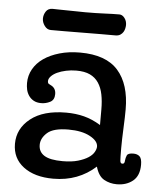

<svg xmlns="http://www.w3.org/2000/svg" viewBox="-48 -661 594 714"><g transform="rotate(5 249.0 -304.0)"><path d="M333 -261Q333 -292 328 -317Q323 -342 311 -360Q299 -378 279 -387.5Q259 -397 228 -397Q208 -397 189.5 -393Q171 -389 157 -382.5Q143 -376 134.5 -367Q126 -358 126 -349Q126 -341 130.5 -338.5Q135 -336 137 -335Q157 -326 157 -303Q157 -281 141 -273Q125 -265 108 -265Q91 -265 79.5 -271.5Q68 -278 61 -288.5Q54 -299 51.5 -311Q49 -323 49 -335Q49 -363 62.5 -387Q76 -411 100.5 -428Q125 -445 159.5 -455Q194 -465 236 -465Q333 -465 378 -414Q423 -363 423 -269Q423 -257 422.5 -238Q422 -219 421 -198.5Q420 -178 419.5 -158.5Q419 -139 419 -124Q419 -87 420 -77Q421 -67 428 -67Q433 -67 435 -70.5Q437 -74 437 -79Q438 -90 442 -99Q446 -108 466 -108Q481 -108 489.5 -100Q498 -92 498 -69Q498 -28 474 -8.5Q450 11 414 11Q388 11 366.5 -1Q345 -13 335 -48Q303 -19 263.5 -4Q224 11 177 11Q107 11 65.5 -20.5Q24 -52 24 -106Q24 -163 71.5 -200.5Q119 -238 204 -238Q240 -238 271 -230Q302 -222 333 -203ZM116 -110Q116 -84 137.5 -70.5Q159 -57 206 -57Q240 -57 263.5 -64Q287 -71 301.5 -80.5Q316 -90 322.5 -101.5Q329 -113 329 -122Q329 -143 298.5 -159.5Q268 -176 218 -176Q162 -176 139 -155.5Q116 -135 116 -110ZM369 -619Q380 -619 388.5 -608Q397 -597 397 -582Q397 -577 395.5 -569.5Q394 -562 390 -555.5Q386 -549 379 -544.5Q372 -540 361 -540Q341 -540 307.5 -540Q274 -540 238 -539.5Q202 -539 170 -539Q138 -539 120 -539Q106 -539 96.5 -552Q87 -565 87 -579Q87 -593 95 -605.5Q103 -618 120 -618Q127 -618 142 -617.5Q157 -617 175 -617Q193 -617 210.5 -616.5Q228 -616 241 -616Q283 -616 314 -617.5Q345 -619 369 -619Z"/></g></svg>

Font: Life Savers ExtraBold
Style: Regular
Weight: 800
Designer: Pablo Impallari, Rodrigo Fuenzalida, Brenda Gallo
Foundry: Pablo Impallari, Rodrigo Fuenzalida, Brenda Gallo
Version: Version 3.001; ttfautohint (v0.95) -l 8 -r 50 -G 200 -x 14 -